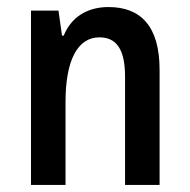

<svg xmlns="http://www.w3.org/2000/svg" viewBox="-20 -525 538 545"><path d="M68 0H166V-236C166 -355 201 -419 262 -419C310 -419 335 -386 335 -307V0H433V-327C433 -451 379 -505 288 -505C225 -505 181 -474 161 -424H156L146 -495H68Z"/></svg>

Font: Noto Sans Armenian Condensed Medium
Style: Regular
Weight: 500
Width: 3
Designer: Monotype Design Team
Foundry: Monotype Imaging Inc.
Version: Version 2.008